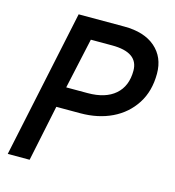

<svg xmlns="http://www.w3.org/2000/svg" viewBox="-106 -800 812 890"><g transform="rotate(15 300.0 -355.0)"><path d="M12 0 162 -710H381Q477 -710 530.5 -663.5Q584 -617 584 -538Q584 -454 545 -393.5Q506 -333 439.5 -301Q373 -269 288 -269H173L117 0ZM194 -368H297Q382 -368 428.5 -408.5Q475 -449 475 -523Q475 -611 349 -611H247Z"/></g></svg>

Font: Geist Mono Medium
Style: Italic
Weight: 500
Italic angle: -12°
Monospace: yes
Designer: Basement.studio, Andrés Briganti, Mateo Zaragoza
Foundry: Basement.studio, Vercel, Andrés Briganti, Guido Ferreyra, Mateo Zaragoza
Version: Version 1.500; ttfautohint (v1.8.4.7-5d5b)